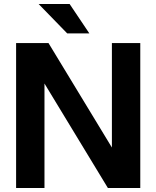

<svg xmlns="http://www.w3.org/2000/svg" viewBox="-20 -934 777 954"><path d="M516 0H677V-720H536V-201L221 -720H60V0H201V-519ZM172 -914 314 -768H424L326 -914Z"/></svg>

Font: Aspekta 650
Style: Regular
Weight: 650
Designer: Ivo Dolenc
Version: Version 2.000